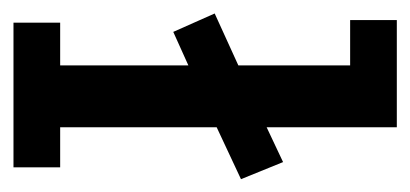

<svg xmlns="http://www.w3.org/2000/svg" viewBox="-186 -438 623 292"><g transform="rotate(90 126.0 -291.5)"><path d="M28 -243 0 -306 79 -342V-512H10V-583H173V-385L226 -410L252 -346L173 -309V-71H234V0H14V-71H79V-266Z"/></g></svg>

Font: Rokkitt Medium
Style: Regular
Weight: 500
Version: Version 3.103